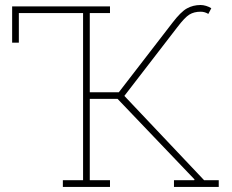

<svg xmlns="http://www.w3.org/2000/svg" viewBox="-20 -736 912 756"><path d="M227.5 0V-26.4H307.1V-684.6H54.2V-567.9H27.8V-710.9H413.1V-684.6H333.5V-372.6H447.8L658.7 -646Q691.9 -689.5 716.1 -702.9Q740.2 -716.3 770 -716.3Q779.8 -716.3 791.3 -712.9Q802.7 -709.5 812 -703.6L800.3 -681.2Q793.9 -685.1 786.4 -687.5Q778.8 -689.9 770 -689.9Q744.1 -689.9 725.8 -678.7Q707.5 -667.5 678.2 -628.9L469.7 -358.4L783.7 -26.4H841.3V0H665V-26.4H744.6L746.1 -29.3L442.9 -346.7H333.5V-26.4H413.1V0Z"/></svg>

Font: Roboto Slab LO Thin
Style: Regular
Weight: 250
Designer: Google
Version: Version 2.00;September 28, 2018;FontCreator 11.5.0.2427 64-b